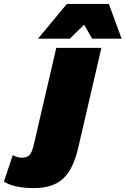

<svg xmlns="http://www.w3.org/2000/svg" viewBox="-190 -744 640 979"><path d="M4 -547 151 -724H365L430 -547H280L239 -618L166 -547ZM-16 215Q-119 215 -170 182L-125 47Q-102 60 -80 60Q-51 60 -38.5 45.5Q-26 31 -17 -9L97 -500H327L208 13Q183 120 131 167.5Q79 215 -16 215Z"/></svg>

Font: Elaine Sans Black
Style: Italic
Weight: 900
Italic angle: -13°
Designer: Wei Huang
Foundry: Wei Huang
Version: Version 2.001;December 24, 2019;FontCreator 12.0.0.2547 64-b